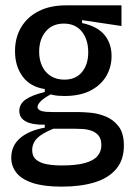

<svg xmlns="http://www.w3.org/2000/svg" viewBox="-20 -543 500 716"><path d="M210 153Q144 153 102.5 139.5Q61 126 41.5 101.5Q22 77 22 45Q22 1 54.5 -27.5Q87 -56 147 -67V-78Q101 -77 76.5 -90Q52 -103 52 -129Q52 -155 75 -171.5Q98 -188 147 -200V-211Q93 -219 64.5 -257.5Q36 -296 36 -352Q36 -403 59 -441.5Q82 -480 124.5 -501.5Q167 -523 225 -523H433V-446L286 -468V-457Q343 -445 369.5 -413Q396 -381 396 -334Q396 -292 375.5 -258Q355 -224 316 -204.5Q277 -185 220 -185Q209 -185 196 -186Q183 -187 169 -191Q143 -177 131.5 -165Q120 -153 120 -144Q120 -136 129 -131.5Q138 -127 152 -126Q166 -125 183 -125H276Q292 -125 319 -122.5Q346 -120 374.5 -108.5Q403 -97 422.5 -71.5Q442 -46 442 0Q442 53 413.5 87Q385 121 333 137Q281 153 210 153ZM210 74Q264 74 296.5 65Q329 56 343.5 39Q358 22 358 -2Q358 -25 347.5 -37.5Q337 -50 321 -55.5Q305 -61 288 -62Q271 -63 256 -63H179Q135 -45 117.5 -26.5Q100 -8 100 17Q100 40 115 52.5Q130 65 155 69.5Q180 74 210 74ZM220 -246Q262 -246 285.5 -274Q309 -302 309 -348Q309 -396 285 -425.5Q261 -455 218 -455Q175 -455 150.5 -425.5Q126 -396 126 -350Q126 -319 137.5 -295.5Q149 -272 170 -259Q191 -246 220 -246Z"/></svg>

Font: Bricolage Grotesque 72pt SemiCondensed
Style: Regular
Weight: 400
Width: 4
Designer: Mathieu Triay
Foundry: Atelier Triay
Version: Version 1.001;gftools[0.9.33.dev8+g029e19f]